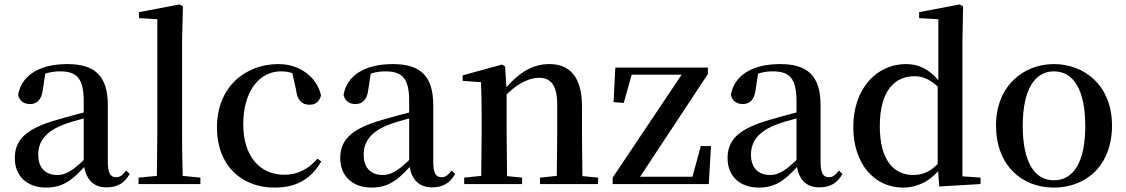

<svg xmlns="http://www.w3.org/2000/svg" viewBox="-20 -833 5097 869"><path d="M462 15C511 15 544 -4 567 -46L551 -61C533 -38 522 -31 506 -31C481 -31 468 -47 468 -100V-356C468 -488 411 -543 285 -543C156 -543 77 -490 62 -404C68 -376 88 -362 116 -362C145 -362 169 -380 174 -428L185 -500C208 -507 229 -510 250 -510C328 -510 359 -480 359 -372V-324C318 -313 275 -302 239 -291C95 -250 47 -199 47 -117C47 -33 106 16 188 16C263 16 305 -16 361 -77C372 -19 404 15 462 15ZM359 -109C304 -55 272 -41 239 -41C188 -41 153 -71 153 -133C153 -194 188 -238 265 -268C290 -278 324 -288 359 -297Z M689 0H887V-29L807 -37C805 -98 804 -172 804 -232V-647L808 -804L793 -813L609 -778V-751L692 -746V-232L690 -37L607 -29V0Z M1222 16C1324 16 1388 -24 1434 -102L1417 -115C1376 -67 1326 -42 1267 -42C1156 -42 1081 -126 1081 -271C1081 -420 1154 -510 1251 -510C1269 -510 1286 -508 1303 -502L1320 -427C1325 -377 1348 -359 1381 -359C1408 -359 1425 -372 1433 -401C1415 -484 1337 -543 1240 -543C1092 -543 962 -441 962 -256C962 -83 1074 16 1222 16Z M1935 15C1984 15 2017 -4 2040 -46L2024 -61C2006 -38 1995 -31 1979 -31C1954 -31 1941 -47 1941 -100V-356C1941 -488 1884 -543 1758 -543C1629 -543 1550 -490 1535 -404C1541 -376 1561 -362 1589 -362C1618 -362 1642 -380 1647 -428L1658 -500C1681 -507 1702 -510 1723 -510C1801 -510 1832 -480 1832 -372V-324C1791 -313 1748 -302 1712 -291C1568 -250 1520 -199 1520 -117C1520 -33 1579 16 1661 16C1736 16 1778 -16 1834 -77C1845 -19 1877 15 1935 15ZM1832 -109C1777 -55 1745 -41 1712 -41C1661 -41 1626 -71 1626 -133C1626 -194 1661 -238 1738 -268C1763 -278 1797 -288 1832 -297Z M2499 0H2687V-29L2616 -36L2614 -232V-353C2614 -486 2557 -543 2467 -543C2401 -543 2339 -515 2272 -438L2266 -532L2253 -541L2074 -492V-467L2157 -461C2159 -412 2160 -368 2160 -301V-232L2158 -37L2081 -29V0H2343V-29L2275 -36L2273 -232V-406C2329 -461 2382 -481 2419 -481C2472 -481 2502 -449 2502 -359V-232L2500 -37L2424 -29V0Z M2753 0H3188L3198 -172H3152L3114 -33H2877L3184 -498V-527H2765L2757 -371L2803 -367L2839 -495H3065L2753 -29Z M3688 15C3737 15 3770 -4 3793 -46L3777 -61C3759 -38 3748 -31 3732 -31C3707 -31 3694 -47 3694 -100V-356C3694 -488 3637 -543 3511 -543C3382 -543 3303 -490 3288 -404C3294 -376 3314 -362 3342 -362C3371 -362 3395 -380 3400 -428L3411 -500C3434 -507 3455 -510 3476 -510C3554 -510 3585 -480 3585 -372V-324C3544 -313 3501 -302 3465 -291C3321 -250 3273 -199 3273 -117C3273 -33 3332 16 3414 16C3489 16 3531 -16 3587 -77C3598 -19 3630 15 3688 15ZM3585 -109C3530 -55 3498 -41 3465 -41C3414 -41 3379 -71 3379 -133C3379 -194 3414 -238 3491 -268C3516 -278 3550 -288 3585 -297Z M4231 11 4418 0V-29L4336 -35V-649L4339 -804L4324 -813L4140 -778V-751L4227 -746V-470C4184 -521 4136 -543 4081 -543C3949 -543 3842 -434 3842 -258C3842 -91 3938 16 4067 16C4129 16 4183 -10 4226 -58ZM4224 -91C4189 -55 4155 -41 4113 -41C4027 -41 3962 -106 3962 -262C3962 -427 4033 -488 4119 -488C4156 -488 4189 -474 4224 -441Z M4750 16C4897 16 5013 -85 5013 -265C5013 -444 4890 -543 4750 -543C4611 -543 4488 -443 4488 -265C4488 -86 4603 16 4750 16ZM4750 -17C4662 -17 4609 -100 4609 -263C4609 -426 4662 -510 4750 -510C4839 -510 4892 -426 4892 -263C4892 -100 4839 -17 4750 -17Z"/></svg>

Font: Noto Serif CJK KR SemiBold
Style: Regular
Weight: 600
Designer: Ryoko NISHIZUKA 西塚涼子 (kana & ideographs); Frank Grießhammer (Latin, Greek & Cyrillic); Wenlong ZHANG 张文龙 (bopomofo); San
Foundry: Adobe
Version: Version 2.001;hotconv 1.1.0;makeotfexe 2.6.0